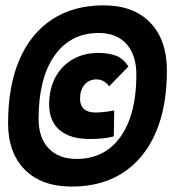

<svg xmlns="http://www.w3.org/2000/svg" viewBox="-20 -706 645 719"><path d="M248.5 -7.3Q136.2 -7.3 73.2 -70.3Q10.3 -133.3 10.3 -245.1Q10.3 -383.8 52.7 -482.4Q95.2 -581.1 175.5 -633.5Q255.9 -686 368.2 -686Q480 -686 542.5 -621.3Q605 -556.6 605 -440.9Q605 -304.7 562.5 -207.8Q520 -110.8 440.4 -59.1Q360.8 -7.3 248.5 -7.3ZM315.9 -185.5Q242.2 -185.5 203.1 -219Q164.1 -252.4 164.1 -314.9Q164.1 -373 187.3 -416.3Q210.4 -459.5 252 -483.6Q293.5 -507.8 349.1 -507.8Q383.3 -507.8 411.6 -498.5Q439.9 -489.3 460.9 -457L388.7 -382.8Q369.6 -408.7 341.3 -408.7Q313.5 -408.7 296.6 -388.9Q279.8 -369.1 279.8 -336.4Q279.8 -311 294.4 -297.9Q309.1 -284.7 336.4 -284.7Q354 -284.7 372.3 -286.9Q390.6 -289.1 407.7 -292.5L406.2 -195.3Q384.3 -189.5 361.1 -187.5Q337.9 -185.5 315.9 -185.5ZM266.6 -110.8Q372.6 -110.8 431.6 -194.3Q490.7 -277.8 490.7 -426.3Q490.7 -500 453.6 -541.3Q416.5 -582.5 349.6 -582.5Q243.7 -582.5 184.1 -497.6Q124.5 -412.6 124.5 -260.7Q124.5 -189.9 162.1 -150.4Q199.7 -110.8 266.6 -110.8Z"/></svg>

Font: Cascadia Code PL
Style: Italic
Weight: 400
Italic angle: -10°
Monospace: yes
Designer: Aaron Bell
Foundry: Saja Typeworks
Version: Version 2404.023